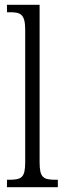

<svg xmlns="http://www.w3.org/2000/svg" viewBox="-20 -780 270 800"><path d="M9 0H221V-31H214C160 -31 145 -39 145 -105V-760H9V-729H21C65 -729 85 -722 85 -656V-105C85 -39 70 -31 16 -31H9Z"/></svg>

Font: Noto Serif Thai ExtraCondensed Light
Style: Regular
Weight: 300
Width: 2
Designer: Monotype Design Team
Foundry: Monotype Imaging Inc.
Version: Version 2.002